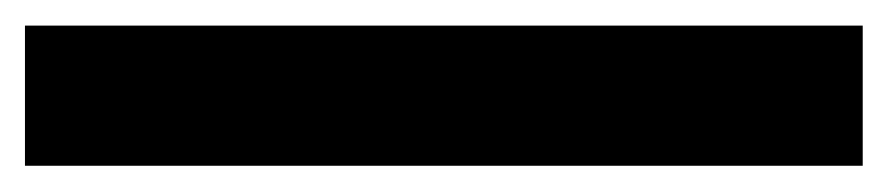

<svg xmlns="http://www.w3.org/2000/svg" viewBox="-20 1 694 150"><path d="M-0.5 130.5H654V21H-0.5Z"/></svg>

Font: Anybody Thin
Style: Bold
Weight: 700
Version: Version 1.113;gftools[0.9.25]